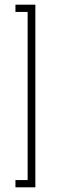

<svg xmlns="http://www.w3.org/2000/svg" viewBox="-20 -760 261 820"><path d="M131 40H46V9H98V-709H46V-740H131Z"/></svg>

Font: Raleway
Style: ExtraLight
Weight: 200
Designer: Matt McInerney, Pablo Impallari, Rodrigo Fuenzalida
Foundry: Matt McInerney, Pablo Impallari, Rodrigo Fuenzalida
Version: Version 2.001